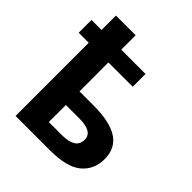

<svg xmlns="http://www.w3.org/2000/svg" viewBox="-207 -894 1028 1028"><g transform="rotate(45 307.0 -380.0)"><path d="M227 -760V-651H411V-554H227V-335H332Q458 -335 518.5 -295Q579 -255 579 -174Q579 -95 523 -47.5Q467 0 338 0H78V-554H2V-651H78V-760ZM329 -232H227V-103H331Q375 -103 402.5 -119Q430 -135 430 -172Q430 -232 329 -232Z"/></g></svg>

Font: RS Noto Sans
Style: Bold
Weight: 700
Designer: Monotype Design Team
Foundry: Monotype Imaging Inc.
Version: Version 3.10